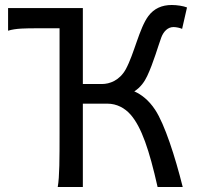

<svg xmlns="http://www.w3.org/2000/svg" viewBox="-20 -745 836 765"><path d="M217.3 -632.3V-212.4C217.3 -116.2 217.3 -39.1 210 0H310.1V-332H407.7C445.3 -332 477.5 -314.5 500.5 -288.1C543.9 -238.3 574.7 -147.5 607.9 0H708C677.7 -121.1 636.2 -250 598.1 -307.6C572.8 -346.2 542.5 -369.1 515.1 -380.9C541 -397.5 556.2 -420.4 566.4 -441.9C591.3 -494.6 610.4 -563 622.6 -595.7C631.8 -620.1 648.9 -637.2 671.4 -637.2C681.6 -637.2 697.8 -633.8 705.6 -629.9L725.1 -715.3C710.4 -721.2 685.1 -725.1 664.1 -725.1C625.5 -725.1 593.8 -711.4 571.3 -681.2C535.2 -633.3 514.6 -530.3 481 -468.8C456.1 -424.3 417 -410.2 385.7 -410.2H310.1V-712.9H12.2V-622.6C42 -632.3 85 -632.3 128.4 -632.3Z"/></svg>

Font: Andika
Style: Regular
Weight: 400
Designer: Victor Gaultney, Annie Olsen, Julie Remington, Don Collingsworth, Eric Hays
Foundry: SIL International
Version: Version 1.000